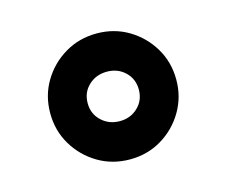

<svg xmlns="http://www.w3.org/2000/svg" viewBox="-58 -469 553 469"><g transform="rotate(-15 218.5 -234.0)"><path d="M59.1 -233.4Q59.1 -277.8 80.6 -313.7Q102.1 -349.6 138.2 -371.1Q174.3 -392.6 218.8 -392.6Q263.2 -392.6 299.1 -371.1Q335 -349.6 356.4 -313.7Q377.9 -277.8 377.9 -233.4Q377.9 -189.5 356.4 -153.3Q335 -117.2 299.1 -95.7Q263.2 -74.2 218.8 -74.2Q174.3 -74.2 138.2 -95.7Q102.1 -117.2 80.6 -153.3Q59.1 -189.5 59.1 -233.4ZM153.8 -233.4Q153.8 -206.5 172.6 -188.7Q191.4 -170.9 218.8 -170.9Q246.1 -170.9 264.6 -188.7Q283.2 -206.5 283.2 -233.4Q283.2 -260.7 264.6 -278.3Q246.1 -295.9 218.8 -295.9Q191.4 -295.9 172.6 -278.3Q153.8 -260.7 153.8 -233.4Z"/></g></svg>

Font: Vazirmatn RD FD SemiBold
Style: Regular
Weight: 600
Designer: Saber Rastikerdar
Foundry: Saber Rastikerdar
Version: Version 33.003